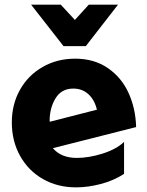

<svg xmlns="http://www.w3.org/2000/svg" viewBox="-20 -792 636 828"><path d="M311 -111Q244 -111 208 -153L567 -244Q565 -324 534.5 -391Q504 -458 445 -498.5Q386 -539 304 -539Q226 -539 163.5 -503Q101 -467 66 -404.5Q31 -342 31 -264Q31 -184 66.5 -120Q102 -56 165 -20Q228 16 308 16Q359 16 414.5 1.5Q470 -13 515 -42V-180Q481 -148 422 -129.5Q363 -111 311 -111ZM296 -410Q335 -410 361.5 -385.5Q388 -361 398 -319L195 -267L194 -270Q194 -326 219.5 -368Q245 -410 296 -410ZM363 -772 303 -706 242 -772H114L254 -593H350L489 -772Z"/></svg>

Font: Geom ExtraBold
Style: Bold
Weight: 800
Version: Version 1.102